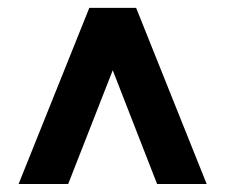

<svg xmlns="http://www.w3.org/2000/svg" viewBox="-20 -725 569 484"><path d="M323.2 -705.1 501 -261.2H376L264.2 -547.9L151.9 -261.2H26.9L205.1 -705.1Z"/></svg>

Font: D-DIN-PRO Heavy
Style: Bold
Weight: 900
Designer: Charles Nix
Foundry: CyberFei
Version: Version 1.000;hotconv 1.0.109;makeotfexe 2.5.65596